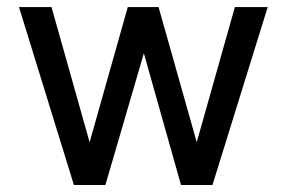

<svg xmlns="http://www.w3.org/2000/svg" viewBox="-20 -528 818 548"><path d="M190.9 0H280.8L390.6 -376L496.6 0H586.4L744.1 -507.8H650.4L541.5 -122.1L432.6 -507.8H344.7L235.8 -122.1L127 -507.8H34.2Z"/></svg>

Font: Giphurs
Style: Regular
Weight: 400
Version: Version 2.010